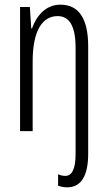

<svg xmlns="http://www.w3.org/2000/svg" viewBox="-20 -562 462 823"><path d="M268 241C328 241 358 191 358 97V-363C358 -479 320 -542 239 -542C175 -542 136 -493 117 -440H114L108 -532H66V0H120V-298C120 -435 164 -493 227 -493C277 -493 304 -451 304 -357V98C304 159 290 192 260 192C251 192 240 190 229 185V234C241 238 253 241 268 241Z"/></svg>

Font: Noto Sans Display Condensed Light
Style: Regular
Weight: 300
Width: 3
Designer: Monotype Design Team
Foundry: Monotype Imaging Inc.
Version: Version 1.900